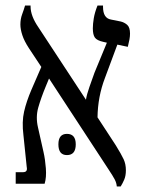

<svg xmlns="http://www.w3.org/2000/svg" viewBox="-20 -667 522 697"><path d="M37 0V-42H64Q81 -42 77 -61L65 -177Q59 -225 67.5 -262Q76 -299 94 -341L130 -424L85 -492Q68 -518 61 -539.5Q54 -561 54 -578Q54 -598 60.5 -615.5Q67 -633 71 -647H91V-643Q91 -609 120 -567L292 -305Q295 -324 304.5 -351Q314 -378 323 -403L368 -512L355 -515Q332 -520 324.5 -530.5Q317 -541 317 -564Q317 -580 320.5 -601Q324 -622 334 -647H354V-642Q354 -601 383 -596L418 -589Q431 -586 441.5 -577Q452 -568 452 -545Q452 -535 450 -524Q448 -513 444 -497L406 -505L361 -384Q335 -316 334 -241L400 -140Q421 -106 429 -88.5Q437 -71 437 -49Q437 -29 431 -15Q425 -1 418 10H404Q403 -3 396.5 -15.5Q390 -28 374 -52L158 -382L146 -353Q129 -312 119 -277Q109 -242 118 -204L138 -115Q144 -89 146.5 -56Q149 -23 142 0ZM192 -143Q192 -181 223 -181Q255 -181 255 -143Q255 -104 223 -104Q192 -104 192 -143Z"/></svg>

Font: Noto Serif Hebrew Condensed
Style: Regular
Weight: 400
Width: 3
Designer: Monotype Design Team
Foundry: Monotype Imaging Inc.
Version: Version 2.004; ttfautohint (v1.8.4.7-5d5b)